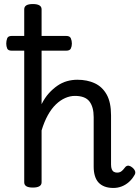

<svg xmlns="http://www.w3.org/2000/svg" viewBox="-20 -914 690 951"><path d="M542 17Q517 17 498.5 10Q480 3 468 -10Q456 -23 450 -43Q444 -63 444 -88V-334Q444 -384 423 -411.5Q402 -439 351 -439Q327 -439 303 -428.5Q279 -418 257 -397Q235 -376 217 -343.5Q199 -311 186 -268V-11Q186 2 175 8.5Q164 15 143 15Q121 15 110.5 8.5Q100 2 100 -11V-868Q100 -881 110.5 -887.5Q121 -894 143 -894Q164 -894 175 -887.5Q186 -881 186 -868V-398Q202 -430 222 -452Q242 -474 264.5 -489.5Q287 -505 312 -512Q337 -519 363 -519Q412 -519 449.5 -501.5Q487 -484 508.5 -445.5Q530 -407 530 -343V-99Q530 -85 533.5 -76Q537 -67 544 -63Q551 -59 560 -59Q570 -59 576.5 -62.5Q583 -66 589.5 -73Q596 -80 602 -88Q610 -95 619 -93Q628 -91 637 -83Q647 -74 649.5 -64.5Q652 -55 645 -45Q634 -26 618 -12Q602 2 582.5 9.5Q563 17 542 17ZM38 -663Q20 -663 15.5 -674Q11 -685 11 -698Q11 -712 15.5 -724Q20 -736 38 -736H308Q326 -736 331 -724Q336 -712 336 -698Q336 -685 331 -674Q326 -663 308 -663Z"/></svg>

Font: Playwrite HR Lijeva
Style: Regular
Weight: 400
Designer: Veronika Burian, José Scaglione
Foundry: TypeTogether
Version: Version 1.002